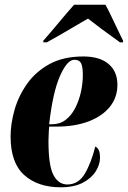

<svg xmlns="http://www.w3.org/2000/svg" viewBox="-20 -786 543 816"><path d="M238 10Q141 10 83 -42Q25 -94 25 -206Q25 -259 41.5 -318Q58 -377 94.5 -429Q131 -481 190 -513.5Q249 -546 334 -546Q404 -546 441.5 -514Q479 -482 479 -426Q479 -371 446 -331Q413 -291 355 -269.5Q297 -248 222 -248H189Q188 -242 187.5 -229Q187 -216 186.5 -203.5Q186 -191 186 -186Q186 -81 207.5 -41.5Q229 -2 266 -2Q313 -2 340 -47Q367 -92 385 -163Q393 -160 399 -149.5Q405 -139 405 -115Q405 -87 387 -58Q369 -29 332 -9.5Q295 10 238 10ZM202 -258Q235 -258 259.5 -277Q284 -296 300 -327.5Q316 -359 324 -395.5Q332 -432 332 -467Q332 -503 324.5 -517.5Q317 -532 296 -532Q265 -532 234.5 -462Q204 -392 189 -258ZM164 -613Q195 -648 229 -689Q263 -730 295 -766H428Q439 -747 453 -717Q467 -687 481 -658.5Q495 -630 503 -613V-606H490Q403 -668 354 -707Q334 -696 304 -678Q274 -660 241 -641Q208 -622 179 -606H164Z"/></svg>

Font: Noto Serif Display ExtraCondensed Black
Style: Italic
Weight: 900
Width: 2
Italic angle: -12°
Designer: Monotype Design Team
Foundry: Monotype Imaging Inc.
Version: Version 2.009